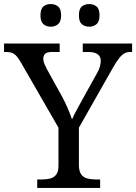

<svg xmlns="http://www.w3.org/2000/svg" viewBox="-25 -929 673 949"><path d="M159 0V-42H182Q204 -42 222.5 -46.5Q241 -51 252.5 -65.5Q264 -80 264 -109V-298L79 -619Q68 -638 58.5 -649.5Q49 -661 37 -666.5Q25 -672 8 -672H-5V-714H270V-672H233Q206 -672 197.5 -662.5Q189 -653 189 -640Q189 -626 195 -612Q201 -598 207 -587L281 -453Q298 -422 310.5 -392Q323 -362 331 -339Q340 -360 357 -391Q374 -422 391 -453L455 -568Q465 -585 469 -600.5Q473 -616 473 -628Q473 -650 457.5 -661Q442 -672 413 -672H384V-714H628V-672H616Q602 -672 589.5 -665Q577 -658 563.5 -641Q550 -624 533 -594L365 -298V-114Q365 -83 376 -67.5Q387 -52 406 -47Q425 -42 447 -42H470V0ZM416 -797Q394 -797 379.5 -809.5Q365 -822 365 -853Q365 -885 379.5 -897Q394 -909 416 -909Q437 -909 452 -897Q467 -885 467 -853Q467 -822 452 -809.5Q437 -797 416 -797ZM226 -797Q204 -797 189.5 -809.5Q175 -822 175 -853Q175 -885 189.5 -897Q204 -909 226 -909Q247 -909 262 -897Q277 -885 277 -853Q277 -822 262 -809.5Q247 -797 226 -797Z"/></svg>

Font: Noto Serif Lao
Style: Regular
Weight: 400
Designer: Monotype Design Team
Foundry: Monotype Imaging Inc.
Version: Version 2.003